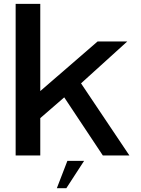

<svg xmlns="http://www.w3.org/2000/svg" viewBox="-20 -805 731 994"><path d="M61 0V-785H188.5V-333.5L485.5 -590.5H639L399.5 -373.5L650 0H512.5L312.5 -301L188.5 -193.5V0ZM274.3 169.2 328.8 27.9H415.3L323.5 169.2Z"/></svg>

Font: Anybody ExtraExpanded Medium
Style: Regular
Weight: 500
Width: 8
Designer: Tyler Finck
Foundry: Etcetera Type Company
Version: Version 1.010; ttfautohint (v1.8.3) -l 8 -r 50 -G 200 -x 14 